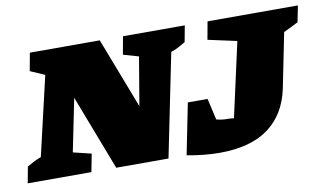

<svg xmlns="http://www.w3.org/2000/svg" viewBox="-89 -672 1383 814"><g transform="rotate(-10 602.5 -265.0)"><path d="M479 -544H745L732 -474Q719 -467 706.5 -459.5Q694 -452 669 -443L579 0H354L230 -323L184 -96L262 -77L247 0H-27L-14 -70Q0 -78 14 -85.5Q28 -93 47 -100L126 -440L64 -467L78 -544H379L496 -240L531 -448L465 -467ZM657 0 701 -220H786L807 -128Q830 -122 850 -122Q858 -122 866.5 -121.5Q875 -121 882 -120L953 -440L829 -467L843 -544H1232L1218 -474Q1208 -469 1190.5 -460Q1173 -451 1155 -443L1108 -209Q1086 -101 1009 -43.5Q932 14 797 14Q766 14 730.5 10.5Q695 7 657 0Z"/></g></svg>

Font: Piazzolla SC Black
Style: Italic
Weight: 900
Italic angle: -11.3°
Designer: Juan Pablo del Peral
Foundry: Huerta Tipografica
Version: Version 1.330